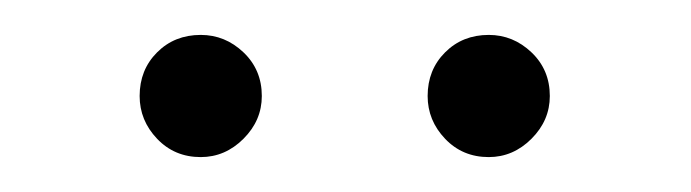

<svg xmlns="http://www.w3.org/2000/svg" viewBox="-20 -910 396 110"><path d="M260 -820Q245 -820 235 -830.5Q225 -841 225 -855Q225 -870 235 -880Q245 -890 260 -890Q274 -890 284.5 -880Q295 -870 295 -855Q295 -841 284.5 -830.5Q274 -820 260 -820ZM95 -820Q80 -820 70 -830.5Q60 -841 60 -855Q60 -870 70 -880Q80 -890 95 -890Q109 -890 119.5 -880Q130 -870 130 -855Q130 -841 119.5 -830.5Q109 -820 95 -820Z"/></svg>

Font: MuseoModerno Thin ExtraLight
Style: Regular
Weight: 250
Version: Version 1.002